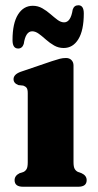

<svg xmlns="http://www.w3.org/2000/svg" viewBox="-20 -710 371 730"><path d="M259.5 -461V-93.5Q259.5 -76 263.8 -68.2Q268 -60.5 276 -56.5L290 -51.5Q309.5 -42.5 309.5 -25Q309.5 0 277.5 0H67.5Q35.5 0 35.5 -25Q35.5 -42 54.5 -51.5L70 -56.5Q77.5 -60.5 81.5 -68Q85.5 -75.5 85.5 -93V-356Q85.5 -370.5 81.2 -376Q77 -381.5 68.5 -384.5L50 -386.5Q31.5 -393.5 31.5 -409Q31.5 -427 58.5 -437L177.5 -477.5Q196 -483.5 207.2 -486.5Q218.5 -489.5 231 -489.5Q244 -489.5 251.8 -481.5Q259.5 -473.5 259.5 -461ZM222.1 -527.5Q202.3 -527.5 185.8 -537Q169.3 -546.5 155 -559.2Q140.7 -572 127.7 -581.5Q114.7 -591 102.4 -591Q77.3 -591 70.3 -543Q64.5 -525.5 49.1 -525.5Q27.6 -525.5 27.6 -557.5Q27.6 -621.5 48.5 -654.8Q69.4 -688 104.6 -688Q124.4 -688 140.9 -678.5Q157.4 -669 171.7 -656.5Q186 -644 198.7 -634.5Q211.5 -625 223.8 -625Q248.9 -625 256.4 -673.5Q261.7 -690 277.9 -690Q298.6 -690 298.6 -659Q298.6 -594.5 277.9 -561Q257.3 -527.5 222.1 -527.5Z"/></svg>

Font: Fraunces 9pt
Style: Bold
Weight: 700
Version: Version 1.000;[b76b70a41]